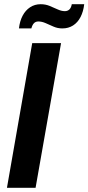

<svg xmlns="http://www.w3.org/2000/svg" viewBox="-20 -892 420 912"><path d="M13 0 133 -687H270L149 0ZM70 -757Q74 -792 87.5 -817.5Q101 -843 123 -857.5Q145 -872 173 -872Q196 -872 215.5 -864Q235 -856 253.5 -847.5Q272 -839 288 -839Q301 -839 309.5 -847Q318 -855 321 -872H380Q376 -837 362.5 -811Q349 -785 327 -771Q305 -757 276 -757Q254 -757 234.5 -765.5Q215 -774 197 -782Q179 -790 162 -790Q149 -790 141 -781.5Q133 -773 129 -757Z"/></svg>

Font: Archivo Condensed
Style: Bold Italic
Weight: 700
Width: 3
Italic angle: -10°
Designer: Hector Gatti
Foundry: Omnibus-Type
Version: Version 2.001